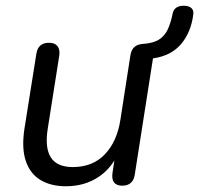

<svg xmlns="http://www.w3.org/2000/svg" viewBox="-20 -643 697 672"><path d="M210.5 8.9Q158.5 8.9 122.1 -12.8Q85.6 -34.5 70.4 -79.2Q55.1 -123.9 65.6 -192.8L107.3 -454.9Q113.1 -493.3 151.9 -493.3Q171.8 -493.3 181.3 -481.4Q190.7 -469.5 187.3 -447.6L147.1 -192.7Q136.4 -125 158.2 -91.6Q180 -58.3 234.6 -58.3Q304.9 -58.3 347.3 -103.2Q389.7 -148.2 401.3 -223.3L436.5 -449.9Q439.9 -469.4 450.8 -478.8Q461.8 -488.3 480.2 -489.3Q516.7 -491.8 536.7 -504.6Q556.7 -517.5 567.3 -540.4Q577.8 -563.3 583.9 -594.1Q589.3 -622.9 622.8 -622.9Q640.3 -622.9 649.5 -615.1Q658.8 -607.3 656.3 -591.1Q648.3 -529.9 614 -489Q579.7 -448 515.4 -438.6L451.7 -31.9Q445.8 6.9 407.5 6.9Q388.6 6.9 379.6 -4Q370.7 -15 373.6 -36.9L386.8 -124.2L395.9 -111.5Q371.5 -53.9 323.1 -22.5Q274.8 8.9 210.5 8.9Z"/></svg>

Font: Nunito Variable Extra Light
Style: Italic
Weight: 200
Italic angle: -9°
Designer: Vernon Adams
Foundry: Vernon Adams
Version: Version 3.602